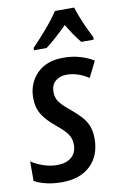

<svg xmlns="http://www.w3.org/2000/svg" viewBox="-93 -817 558 877"><g transform="rotate(-10 186.5 -378.0)"><path d="M123 10Q81 10 49 2Q17 -6 -5 -18V-109Q18 -93 50.5 -82Q83 -71 115 -71Q156 -71 180.5 -91.5Q205 -112 205 -150Q205 -176 192 -196.5Q179 -217 140 -249Q99 -282 79 -314.5Q59 -347 59 -391Q59 -459 103 -504Q147 -549 226 -549Q268 -549 303.5 -538.5Q339 -528 366 -511L329 -437Q307 -452 281 -461Q255 -470 228 -470Q195 -470 175 -452Q155 -434 155 -403Q155 -378 167 -359Q179 -340 215 -311Q244 -287 263.5 -266Q283 -245 293 -220Q303 -195 303 -160Q303 -82 255 -36Q207 10 123 10ZM101 -617Q133 -650 168 -690.5Q203 -731 226 -766H315Q321 -746 332 -718Q343 -690 355.5 -663Q368 -636 378 -617L377 -606H320Q306 -623 290 -646Q274 -669 259 -695Q204 -640 159 -606H100Z"/></g></svg>

Font: Noto Sans Condensed Medium
Style: Italic
Weight: 500
Width: 3
Italic angle: -12°
Designer: Monotype Design Team
Foundry: Monotype Imaging Inc.
Version: Version 2.013; ttfautohint (v1.8.4.7-5d5b)